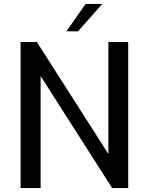

<svg xmlns="http://www.w3.org/2000/svg" viewBox="-20 -949 729 969"><path d="M84 0V-737H166L527 -172V-737H627V0H546L185 -565V0ZM315 -791 412 -929H496L374 -791Z"/></svg>

Font: Exo Thin Medium
Style: Regular
Weight: 500
Version: Version 2.000